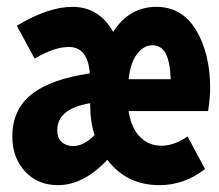

<svg xmlns="http://www.w3.org/2000/svg" viewBox="-20 -528 640 560"><path d="M149 12Q90 12 53 -28Q16 -68 16 -130Q16 -208 71.5 -252.5Q127 -297 242 -314Q236 -391 181 -391Q138 -391 81 -357L29 -453Q121 -508 191 -508Q269 -508 310 -435Q357 -508 436 -508Q511 -508 552 -440Q593 -372 593 -269Q593 -246 587 -204H355Q363 -154 388.5 -128.5Q414 -103 451 -103Q488 -103 527 -130L578 -35Q518 12 445 12Q349 12 293 -62Q224 12 149 12ZM194 -102Q224 -102 256 -134Q243 -173 243 -222V-227Q147 -211 147 -148Q147 -126 160 -114Q173 -102 194 -102ZM424 -396Q400 -396 380.5 -371.5Q361 -347 355 -297H478Q476 -349 463 -372.5Q450 -396 424 -396Z"/></svg>

Font: TypoPRO Source Code Pro
Style: Bold
Weight: 700
Monospace: yes
Designer: Paul D. Hunt, Teo Tuominen
Foundry: Adobe Systems Incorporated
Version: Version 2.010;PS 1.0;hotconv 1.0.84;makeotf.lib2.5.63406